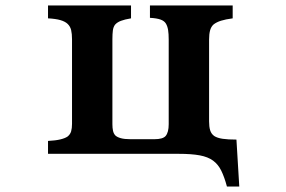

<svg xmlns="http://www.w3.org/2000/svg" viewBox="-20 -560 1040 699"><path d="M154.8 -540H457V-493.2Q433.6 -489.3 420.2 -484.1Q406.7 -479 398.9 -470.2Q392.6 -461.9 390.9 -449.2Q389.2 -436.5 389.2 -417V-107.9Q389.2 -94.2 391.4 -84Q393.6 -73.7 399.9 -66.9Q406.7 -60.5 419.9 -56.9Q433.1 -53.2 455.1 -53.2H542Q572.8 -53.2 583 -64.9Q594.2 -78.1 594.2 -107.9V-416Q594.2 -437 592 -450.7Q589.8 -464.4 584 -474.1Q578.1 -483.9 564.5 -488.8Q550.8 -493.7 525.9 -495.1V-540H827.1V-493.2Q800.8 -489.7 784.7 -484.6Q768.6 -479.5 757.8 -471.2Q748.5 -462.9 744.9 -449.5Q741.2 -436 741.2 -416V-118.2Q741.2 -98.6 745.1 -85.7Q749 -72.8 759.8 -64.9Q771 -57.6 790.5 -54.7Q810.1 -51.8 840.8 -51.8L851.1 119.1H806.2Q796.9 84.5 785.6 61.5Q774.4 38.6 755.9 24.9Q737.3 11.2 707.3 5.6Q677.2 0 629.9 0H154.8V-46.9Q182.6 -48.3 199.7 -52.5Q216.8 -56.6 226.1 -63Q235.8 -70.8 239 -82Q242.2 -93.3 242.2 -108.9V-417Q242.2 -437 239 -450.4Q235.8 -463.9 226.1 -473.1Q216.8 -481.9 199.7 -486.8Q182.6 -491.7 154.8 -493.2Z"/></svg>

Font: BIZ UDPMincho
Style: Bold
Weight: 700
Designer: TypeBank Co., Ltd.
Foundry: Morisawa Inc.
Version: Version 1.06